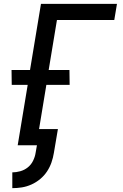

<svg xmlns="http://www.w3.org/2000/svg" viewBox="-20 -755 640 998"><path d="M44 223V141Q64 141 85.5 135Q107 129 124.5 115Q142 101 152 80.5Q162 60 165 40L172 0H72L124 -314H41L40 -391H136L193 -735H588L574 -651H276L233 -391H341L342 -314H221L183 -84H281L260 40Q256 65 247.5 89.5Q239 114 224.5 136Q210 158 189 175.5Q168 193 143.5 204Q119 215 94 219Q69 223 44 223Z"/></svg>

Font: Iosevka Aile Medium Oblique
Style: Regular
Weight: 500
Italic angle: -9°
Designer: Belleve Invis
Foundry: Belleve Invis
Version: Version 31.1.0; ttfautohint (v1.8.4)